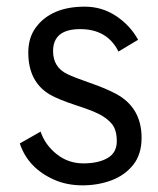

<svg xmlns="http://www.w3.org/2000/svg" viewBox="-20 -547 474 577"><path d="M228 10Q181 10 142.5 -7Q64 -42 39.5 -116L102 -151.5Q115.5 -111.5 150.2 -83.8Q185 -56 230.5 -56Q275.5 -56 303.2 -72Q331 -88 331 -122.5Q331 -157 316 -174.8Q301 -192.5 277.5 -204.2Q254 -216 207.5 -231Q155.5 -248 129.5 -263Q65 -301.5 65 -389Q65 -433.5 87.5 -464.2Q110 -495 146.8 -511Q183.5 -527 235 -527Q286.5 -527 329 -498.8Q371.5 -470.5 395 -427.5L336 -392Q302.5 -459.5 221 -459.5Q139.5 -459.5 139.5 -393.5Q139.5 -345 182 -324.5Q205 -313.5 251.5 -297.5Q298 -281.5 330.5 -264Q405.5 -222.5 405.5 -133Q405.5 -83 380.2 -51.5Q355 -20 314.8 -5Q274.5 10 228 10Z"/></svg>

Font: Acari Sans
Style: Regular
Weight: 400
Designer: Alfredo Marco Pradil and Stefan Peev (font) & Cristiano Sobral (main changes)
Foundry: Alfredo Marco Pradil and Stefan Peev (font) & Cristiano Sobral (main changes)
Version: Version 1.063; ttfautohint (v1.8.3)